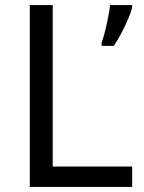

<svg xmlns="http://www.w3.org/2000/svg" viewBox="-20 -734 564 754"><path d="M97 0V-714H187V-80H499V0ZM499 -705Q495 -687 483.5 -660Q472 -633 457 -604.5Q442 -576 427 -554H379V-566Q386 -585 392.5 -611.5Q399 -638 404.5 -665.5Q410 -693 412 -714H499Z"/></svg>

Font: Noto Sans Lao
Style: Regular
Weight: 400
Designer: Monotype Design Team
Foundry: Monotype Imaging Inc.
Version: Version 2.003; ttfautohint (v1.8.4.7-5d5b)